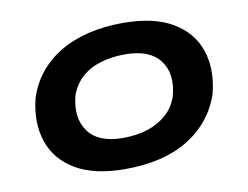

<svg xmlns="http://www.w3.org/2000/svg" viewBox="-63 -597 895 693"><g transform="rotate(-10 385.0 -250.5)"><path d="M344 10Q232 10 163.5 -30Q95 -70 71 -140.5Q47 -211 69 -299Q86 -351 118 -390Q150 -429 195.5 -456Q241 -483 299 -497Q357 -511 426 -511Q538 -511 606.5 -471Q675 -431 699 -361.5Q723 -292 701 -203Q684 -152 652 -112.5Q620 -73 575 -45.5Q530 -18 472.5 -4Q415 10 344 10ZM355 -102Q406 -102 446 -115Q486 -128 515.5 -154Q545 -180 558 -220Q579 -299 541.5 -348.5Q504 -398 414 -398Q366 -398 325 -386Q284 -374 255 -348Q226 -322 212 -282Q192 -202 229 -152Q266 -102 355 -102Z"/></g></svg>

Font: Nunito Sans 7pt Expanded
Style: Bold Italic
Weight: 700
Width: 7
Italic angle: -9°
Designer: Vernon Adams
Foundry: Vernon Adams
Version: Version 3.101;gftools[0.9.27]